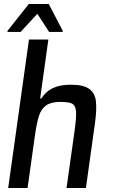

<svg xmlns="http://www.w3.org/2000/svg" viewBox="-20 -941 566 961"><path d="M17 0ZM353 -284Q363 -354 360.5 -383.5Q358 -413 341.5 -422Q325 -431 281 -431Q235 -431 210.5 -413Q186 -395 175 -361Q164 -327 155 -264L118 0H21L125 -743H222L181 -448H187Q208 -482 243.5 -499.5Q279 -517 335 -517Q397 -517 426 -496.5Q455 -476 460 -435Q465 -394 455 -322L410 0H313ZM17 -781 18 -787 124 -921H224L294 -787L293 -781H226L167 -872L83 -781Z"/></svg>

Font: Assailand Medium
Style: Italic
Weight: 500
Italic angle: -8°
Designer: Hector Gatti with collaboration of the Omnibus-Type team
Foundry: Omnibus-Type
Version: Version 0.072;October 19, 2019;FontCreator 12.0.0.2547 64-bi